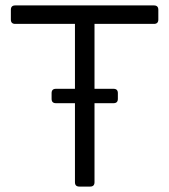

<svg xmlns="http://www.w3.org/2000/svg" viewBox="-20 -687 623 707"><path d="M272 0Q256 0 256 -16V-599H36Q20 -599 20 -615V-651Q20 -667 36 -667H547Q563 -667 563 -651V-615Q563 -599 547 -599H328V-16Q328 0 312 0ZM186 -307Q170 -307 170 -323V-344Q170 -360 186 -360H398Q414 -360 414 -344V-323Q414 -307 398 -307Z"/></svg>

Font: Pitagon Sans
Style: Regular
Weight: 400
Designer: Travis Tran
Foundry: Pitagon
Version: Version 1.001; ttfautohint (v1.8.4.7-5d5b);gftools[0.9.26]